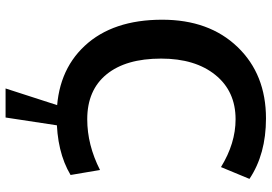

<svg xmlns="http://www.w3.org/2000/svg" viewBox="-160 -606 956 675"><g transform="rotate(90 317.5 -268.0)"><path d="M290.5 189.9 350.6 3.9H420.9L392.6 189.9ZM389.2 10.3Q232.4 10.3 140.6 -88.4Q48.8 -187 48.8 -360.8Q48.8 -525.9 144.8 -625.7Q240.7 -725.6 396 -725.6Q521.5 -725.6 608.4 -667.5L566.9 -567.4Q483.4 -618.7 398.9 -618.7Q300.3 -618.7 242.9 -547.6Q185.5 -476.6 185.5 -356.9Q185.5 -232.9 241 -165Q296.4 -97.2 398.9 -97.2Q488.8 -97.2 577.1 -142.1L594.7 -38.6Q512.7 10.3 389.2 10.3Z"/></g></svg>

Font: Oxygen
Style: Bold
Weight: 700
Designer: vernon adams
Foundry: Vernon Adams
Version: Version 0.2.3 webfont; ttfautohint (v0.93.3-1d66) -l 8 -r 50